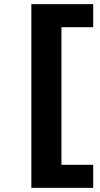

<svg xmlns="http://www.w3.org/2000/svg" viewBox="-20 -725 484 925"><path d="M131 180V-705H429V-594H276V69H429V180Z"/></svg>

Font: Nunito Sans 7pt Expanded
Style: Bold
Weight: 700
Width: 7
Designer: Vernon Adams
Foundry: Vernon Adams
Version: Version 3.101;gftools[0.9.27]